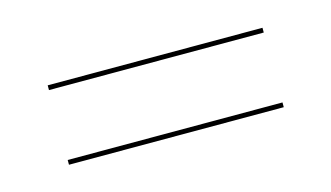

<svg xmlns="http://www.w3.org/2000/svg" viewBox="-32 -427 403 234"><g transform="rotate(-15 170.0 -310.0)"><path d="M305.4 -359.8V-353.8H34.4V-359.8ZM305.4 -265.6V-259.6H34.4V-265.6Z"/></g></svg>

Font: Moniqa Black
Style: Regular
Weight: 900
Designer: Rajesh Rajput
Foundry: Rajesh Rajput
Version: Version 1.000